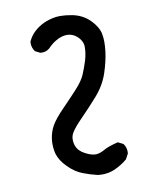

<svg xmlns="http://www.w3.org/2000/svg" viewBox="-80 -766 660 824"><g transform="rotate(-10 250.0 -354.5)"><path d="M118.7 -219.7Q123.5 -234.9 130.9 -247.6Q146 -273.9 182.9 -311.8Q219.7 -349.6 249.3 -381.8Q278.8 -414.1 289.6 -439.5Q300.8 -465.8 310.5 -496.6Q319.8 -527.3 319.8 -555.7Q319.8 -582.5 294.9 -604Q276.4 -619.6 252.9 -619.6Q229 -619.6 203.1 -604Q185.5 -593.8 168 -575.2Q168 -575.2 167.5 -575.2Q154.3 -563.5 134.8 -563.5Q131.8 -563.5 127.4 -564L106 -574.7L105 -576.2Q93.8 -591.8 93.8 -611.3Q93.8 -617.7 94.7 -619.6Q105 -642.1 123 -659.2Q160.6 -694.3 216.8 -703.1Q227.1 -704.6 239.3 -704.6Q261.7 -704.6 290.5 -699.2Q335.4 -690.4 366 -659.9Q396.5 -629.4 402.8 -598.1Q406.2 -581.5 406.2 -562.5Q406.2 -543.5 403.8 -522.9Q398.9 -480.5 382.1 -429.7Q365.2 -378.9 327.1 -335.9Q289.1 -293 253.9 -257.3Q219.2 -222.2 207 -200.7Q199.7 -188 199.7 -172.4Q199.7 -162.6 202.1 -152.8Q206.5 -135.3 219.2 -122.6Q227.5 -114.3 241.5 -106.9Q255.4 -99.6 266.6 -96.4Q277.8 -93.3 285.6 -93.3Q287.1 -93.3 289.1 -93.3Q307.6 -95.2 326.2 -106.2Q344.7 -117.2 388.2 -127.9L410.6 -116.7L411.6 -115.7Q422.9 -100.6 422.9 -80.6Q422.9 -77.1 422.4 -72.8L409.7 -49.3Q382.8 -26.9 351.6 -13.7Q327.6 -3.4 298.8 -3.4Q290 -3.4 280.3 -4.4Q246.6 -12.2 215.8 -24.4Q183.6 -36.6 154.3 -66.4Q126 -94.7 116.7 -124.5Q110.8 -145.5 110.8 -170.2Q110.8 -194.8 118.7 -219.7Z"/></g></svg>

Font: Bakudai
Style: Medium
Weight: 500
Version: Version 1.48